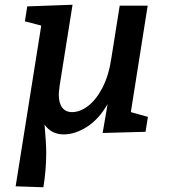

<svg xmlns="http://www.w3.org/2000/svg" viewBox="-20 -556 722 810"><path d="M532 -83 604 -63 594 0 413 5 434 -117Q397 -53 347 -21Q297 11 249 11Q197 11 168 -30Q175 49 175 90Q175 161 163 234L46 230L154 -448L85 -466L95 -529L286 -536L232 -197Q228 -167 228 -157Q228 -121 242.5 -102Q257 -83 284 -83Q317 -83 351 -108.5Q385 -134 412 -185.5Q439 -237 450 -312L485 -532H603Z"/></svg>

Font: Bitter Pro SemiBold
Style: Italic
Weight: 600
Italic angle: -9°
Designer: Sol Matas, and Bitter project Authors
Foundry: Sol Matas
Version: Version 1.010